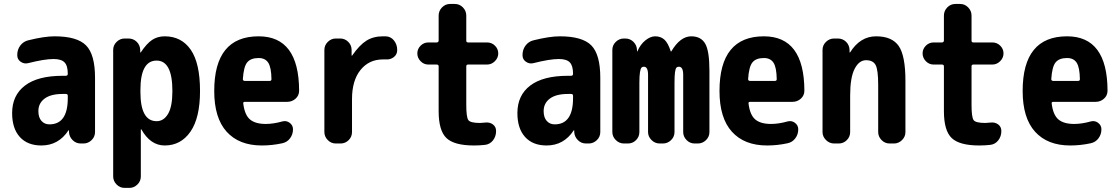

<svg xmlns="http://www.w3.org/2000/svg" viewBox="-20 -710 5540 950"><path d="M315.4 -224.6V-236.3Q315.4 -245.1 305.7 -245.1H290Q231.4 -245.1 200.7 -222.2Q169.9 -199.2 169.9 -160.2Q169.9 -128.9 185.1 -111.8Q200.2 -94.7 224.6 -94.7Q315.4 -94.7 315.4 -224.6ZM250 -530.3Q361.3 -530.3 405.8 -485.4Q450.2 -440.4 450.2 -325.2V-56.6Q450.2 -33.2 433.1 -16.6Q416 0 392.6 0H379.9Q355.5 0 338.9 -17.1Q322.3 -34.2 321.3 -56.6V-64.5Q321.3 -65.4 320.3 -65.4Q318.4 -65.4 318.4 -64.5Q269.5 9.8 184.6 9.8Q116.2 9.8 78.1 -32.2Q40 -74.2 40 -150.4Q40 -238.3 103.5 -286.6Q167 -335 290 -335H305.7Q314.5 -335 315.4 -343.8V-344.7Q315.4 -384.8 299.3 -401.4Q283.2 -418 245.1 -418Q200.2 -418 119.1 -397.5Q99.6 -392.6 82.5 -404.3Q65.4 -416 65.4 -436.5V-438.5Q65.4 -464.8 80.6 -484.9Q95.7 -504.9 120.1 -510.7Q199.2 -530.3 250 -530.3Z M754.9 -110.4Q790 -110.4 811.5 -146.5Q833 -182.6 833 -259.8Q833 -410.2 754.9 -410.2Q674.8 -410.2 674.8 -264.6V-254.9Q674.8 -110.4 754.9 -110.4ZM794.9 -530.3Q877.9 -530.3 923.8 -463.9Q969.7 -397.5 969.7 -259.8Q969.7 -127 922.4 -58.6Q875 9.8 794.9 9.8Q724.6 9.8 679.7 -69.3Q679.7 -70.3 677.7 -70.3Q676.8 -70.3 676.8 -69.3V163.1Q676.8 186.5 659.7 203.1Q642.6 219.7 620.1 219.7H596.7Q573.2 219.7 556.6 202.6Q540 185.5 540 163.1V-462.9Q540 -486.3 557.1 -502.9Q574.2 -519.5 596.7 -519.5H615.2Q639.6 -519.5 656.2 -503.4Q672.9 -487.3 673.8 -462.9V-451.2Q673.8 -450.2 674.8 -450.2Q676.8 -450.2 676.8 -451.2Q706.1 -495.1 732.9 -512.7Q759.8 -530.3 794.9 -530.3Z M1314.5 -309.6Q1323.2 -309.6 1323.2 -318.4Q1322.3 -377 1307.1 -399.9Q1292 -422.9 1259.8 -422.9Q1220.7 -422.9 1203.1 -401.4Q1185.5 -379.9 1181.6 -318.4Q1181.6 -310.5 1190.4 -309.6ZM1259.8 -530.3Q1459 -530.3 1460 -261.7Q1460 -237.3 1442.4 -221.7Q1424.8 -206.1 1401.4 -206.1H1191.4Q1182.6 -206.1 1183.6 -198.2Q1190.4 -141.6 1216.8 -119.1Q1243.2 -96.7 1294.9 -96.7Q1333 -96.7 1377.9 -109.4Q1397.5 -114.3 1413.6 -102.1Q1429.7 -89.8 1429.7 -70.3Q1429.7 -44.9 1415 -25.4Q1400.4 -5.9 1376 -1Q1326.2 9.8 1275.4 9.8Q1163.1 9.8 1101.6 -58.1Q1040 -126 1040 -259.8Q1040 -530.3 1259.8 -530.3Z M1888.7 -530.3Q1914.1 -529.3 1929.7 -509.3Q1945.3 -489.3 1945.3 -462.9V-461.9Q1945.3 -440.4 1928.2 -427.2Q1911.1 -414.1 1888.7 -416H1875Q1805.7 -416 1763.7 -363.8Q1721.7 -311.5 1721.7 -219.7V-56.6Q1721.7 -33.2 1705.1 -16.6Q1688.5 0 1665 0H1641.6Q1618.2 0 1601.6 -17.1Q1585 -34.2 1585 -56.6V-462.9Q1585 -486.3 1602.1 -502.9Q1619.1 -519.5 1641.6 -519.5H1663.1Q1686.5 -519.5 1703.1 -502.9Q1719.7 -486.3 1719.7 -462.9V-435.5Q1719.7 -434.6 1720.7 -434.6Q1722.7 -434.6 1722.7 -435.5Q1758.8 -487.3 1793 -508.8Q1827.1 -530.3 1875 -530.3Z M2295.9 -390.6Q2287.1 -390.6 2287.1 -381.8V-190.4Q2287.1 -129.9 2297.4 -115.7Q2307.6 -101.6 2355.5 -101.6Q2362.3 -101.6 2379.9 -103.5Q2402.3 -106.4 2418.5 -94.7Q2434.6 -83 2434.6 -61.5Q2434.6 -35.2 2419.4 -15.6Q2404.3 3.9 2379.9 6.8Q2353.5 9.8 2325.2 9.8Q2227.5 9.8 2189 -26.9Q2150.4 -63.5 2150.4 -160.2V-381.8Q2150.4 -390.6 2140.6 -390.6H2099.6Q2077.1 -390.6 2061 -407.2Q2044.9 -423.8 2044.9 -445.8Q2044.9 -467.8 2061 -483.9Q2077.1 -500 2099.6 -500H2140.6Q2149.4 -500 2150.4 -508.8V-632.8Q2150.4 -656.2 2167 -673.3Q2183.6 -690.4 2207 -690.4H2230.5Q2253.9 -690.4 2270.5 -673.3Q2287.1 -656.2 2287.1 -632.8V-508.8Q2287.1 -500 2295.9 -500H2389.6Q2413.1 -500 2429.2 -483.9Q2445.3 -467.8 2445.3 -445.8Q2445.3 -423.8 2428.7 -407.2Q2412.1 -390.6 2389.6 -390.6Z M2815.4 -224.6V-236.3Q2815.4 -245.1 2805.7 -245.1H2790Q2731.4 -245.1 2700.7 -222.2Q2669.9 -199.2 2669.9 -160.2Q2669.9 -128.9 2685.1 -111.8Q2700.2 -94.7 2724.6 -94.7Q2815.4 -94.7 2815.4 -224.6ZM2750 -530.3Q2861.3 -530.3 2905.8 -485.4Q2950.2 -440.4 2950.2 -325.2V-56.6Q2950.2 -33.2 2933.1 -16.6Q2916 0 2892.6 0H2879.9Q2855.5 0 2838.9 -17.1Q2822.3 -34.2 2821.3 -56.6V-64.5Q2821.3 -65.4 2820.3 -65.4Q2818.4 -65.4 2818.4 -64.5Q2769.5 9.8 2684.6 9.8Q2616.2 9.8 2578.1 -32.2Q2540 -74.2 2540 -150.4Q2540 -238.3 2603.5 -286.6Q2667 -335 2790 -335H2805.7Q2814.5 -335 2815.4 -343.8V-344.7Q2815.4 -384.8 2799.3 -401.4Q2783.2 -418 2745.1 -418Q2700.2 -418 2619.1 -397.5Q2599.6 -392.6 2582.5 -404.3Q2565.4 -416 2565.4 -436.5V-438.5Q2565.4 -464.8 2580.6 -484.9Q2595.7 -504.9 2620.1 -510.7Q2699.2 -530.3 2750 -530.3Z M3400.4 -530.3Q3448.2 -530.3 3469.2 -494.1Q3490.2 -458 3490.2 -360.4V-56.6Q3490.2 -33.2 3473.1 -16.6Q3456.1 0 3432.6 0H3417Q3393.6 0 3377 -17.1Q3360.4 -34.2 3360.4 -56.6V-339.8Q3360.4 -379.9 3338.9 -379.9Q3331.1 -379.9 3326.7 -375Q3322.3 -370.1 3319.8 -352.5Q3317.4 -335 3317.4 -299.8V-56.6Q3317.4 -33.2 3300.3 -16.6Q3283.2 0 3259.8 0H3244.1Q3220.7 0 3203.6 -17.1Q3186.5 -34.2 3186.5 -56.6V-339.8Q3186.5 -379.9 3166 -379.9Q3158.2 -379.9 3153.8 -375Q3149.4 -370.1 3146.5 -352.5Q3143.6 -335 3143.6 -299.8V-56.6Q3143.6 -33.2 3127 -16.6Q3110.4 0 3086.9 0H3067.4Q3043.9 0 3026.9 -17.1Q3009.8 -34.2 3009.8 -56.6V-462.9Q3009.8 -486.3 3026.9 -502.9Q3043.9 -519.5 3067.4 -519.5H3073.2Q3097.7 -519.5 3114.3 -502.9Q3130.9 -486.3 3131.8 -462.9V-456.1Q3131.8 -455.1 3132.8 -455.1Q3133.8 -455.1 3133.8 -456.1Q3148.4 -490.2 3173.3 -510.3Q3198.2 -530.3 3221.7 -530.3Q3249 -530.3 3267.1 -514.2Q3285.2 -498 3298.8 -456.1Q3298.8 -455.1 3299.8 -455.1Q3301.8 -455.1 3301.8 -456.1Q3345.7 -530.3 3400.4 -530.3Z M3814.5 -309.6Q3823.2 -309.6 3823.2 -318.4Q3822.3 -377 3807.1 -399.9Q3792 -422.9 3759.8 -422.9Q3720.7 -422.9 3703.1 -401.4Q3685.5 -379.9 3681.6 -318.4Q3681.6 -310.5 3690.4 -309.6ZM3759.8 -530.3Q3959 -530.3 3960 -261.7Q3960 -237.3 3942.4 -221.7Q3924.8 -206.1 3901.4 -206.1H3691.4Q3682.6 -206.1 3683.6 -198.2Q3690.4 -141.6 3716.8 -119.1Q3743.2 -96.7 3794.9 -96.7Q3833 -96.7 3877.9 -109.4Q3897.5 -114.3 3913.6 -102.1Q3929.7 -89.8 3929.7 -70.3Q3929.7 -44.9 3915 -25.4Q3900.4 -5.9 3876 -1Q3826.2 9.8 3775.4 9.8Q3663.1 9.8 3601.6 -58.1Q3540 -126 3540 -259.8Q3540 -530.3 3759.8 -530.3Z M4460 -309.6V-56.6Q4460 -33.2 4442.9 -16.6Q4425.8 0 4403.3 0H4381.8Q4358.4 0 4341.8 -17.1Q4325.2 -34.2 4325.2 -56.6V-290Q4325.2 -364.3 4312.5 -388.2Q4299.8 -412.1 4265.1 -412.1Q4230.5 -412.1 4208.5 -369.1Q4186.5 -326.2 4186.5 -237.3V-56.6Q4186.5 -33.2 4169.9 -16.6Q4153.3 0 4129.9 0H4107.4Q4084 0 4066.9 -17.1Q4049.8 -34.2 4049.8 -56.6V-462.9Q4049.8 -486.3 4066.9 -502.9Q4084 -519.5 4107.4 -519.5H4125Q4149.4 -519.5 4166 -503.4Q4182.6 -487.3 4183.6 -462.9V-451.2Q4183.6 -450.2 4184.6 -450.2Q4186.5 -450.2 4186.5 -451.2Q4236.3 -530.3 4314.9 -530.3Q4393.6 -530.3 4426.8 -482.4Q4460 -434.6 4460 -309.6Z M4795.9 -390.6Q4787.1 -390.6 4787.1 -381.8V-190.4Q4787.1 -129.9 4797.4 -115.7Q4807.6 -101.6 4855.5 -101.6Q4862.3 -101.6 4879.9 -103.5Q4902.3 -106.4 4918.5 -94.7Q4934.6 -83 4934.6 -61.5Q4934.6 -35.2 4919.4 -15.6Q4904.3 3.9 4879.9 6.8Q4853.5 9.8 4825.2 9.8Q4727.5 9.8 4689 -26.9Q4650.4 -63.5 4650.4 -160.2V-381.8Q4650.4 -390.6 4640.6 -390.6H4599.6Q4577.1 -390.6 4561 -407.2Q4544.9 -423.8 4544.9 -445.8Q4544.9 -467.8 4561 -483.9Q4577.1 -500 4599.6 -500H4640.6Q4649.4 -500 4650.4 -508.8V-632.8Q4650.4 -656.2 4667 -673.3Q4683.6 -690.4 4707 -690.4H4730.5Q4753.9 -690.4 4770.5 -673.3Q4787.1 -656.2 4787.1 -632.8V-508.8Q4787.1 -500 4795.9 -500H4889.6Q4913.1 -500 4929.2 -483.9Q4945.3 -467.8 4945.3 -445.8Q4945.3 -423.8 4928.7 -407.2Q4912.1 -390.6 4889.6 -390.6Z M5314.5 -309.6Q5323.2 -309.6 5323.2 -318.4Q5322.3 -377 5307.1 -399.9Q5292 -422.9 5259.8 -422.9Q5220.7 -422.9 5203.1 -401.4Q5185.5 -379.9 5181.6 -318.4Q5181.6 -310.5 5190.4 -309.6ZM5259.8 -530.3Q5459 -530.3 5460 -261.7Q5460 -237.3 5442.4 -221.7Q5424.8 -206.1 5401.4 -206.1H5191.4Q5182.6 -206.1 5183.6 -198.2Q5190.4 -141.6 5216.8 -119.1Q5243.2 -96.7 5294.9 -96.7Q5333 -96.7 5377.9 -109.4Q5397.5 -114.3 5413.6 -102.1Q5429.7 -89.8 5429.7 -70.3Q5429.7 -44.9 5415 -25.4Q5400.4 -5.9 5376 -1Q5326.2 9.8 5275.4 9.8Q5163.1 9.8 5101.6 -58.1Q5040 -126 5040 -259.8Q5040 -530.3 5259.8 -530.3Z"/></svg>

Font: Rounded Mgen+ 1m bold
Style: Bold
Weight: 700
Designer: [Source Han Sans]
Ryoko NISHIZUKA  (kana & ideographs); Paul D. Hunt (Latin, Greek & Cyrillic); Wenlong ZHANG  (bopomofo
Version: Version 1.059.20150602